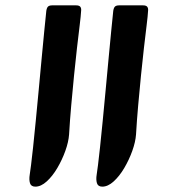

<svg xmlns="http://www.w3.org/2000/svg" viewBox="-20 -659 663 717"><path d="M264 -639Q276 -639 280 -633.5Q284 -628 283 -619Q282 -600 277.5 -564Q273 -528 267.5 -480Q262 -432 256.5 -377Q251 -322 246 -265.5Q241 -209 238 -157Q236 -129 224 -95.5Q212 -62 194 -31.5Q176 -1 154.5 18.5Q133 38 112 38Q96 38 92 25Q88 12 91 -6.5Q94 -25 96 -43Q99 -65 103.5 -108.5Q108 -152 113.5 -207Q119 -262 124.5 -322.5Q130 -383 135.5 -440.5Q141 -498 145.5 -545Q150 -592 153 -619Q155 -631 160 -635Q165 -639 175 -639ZM514 -639Q526 -639 530 -633.5Q534 -628 533 -619Q532 -600 527.5 -564Q523 -528 517.5 -480Q512 -432 506.5 -377Q501 -322 496 -265.5Q491 -209 488 -157Q486 -129 474 -95.5Q462 -62 444 -31.5Q426 -1 404.5 18.5Q383 38 362 38Q346 38 342 25Q338 12 341 -6.5Q344 -25 346 -43Q349 -65 353.5 -108.5Q358 -152 363.5 -207Q369 -262 374.5 -322.5Q380 -383 385.5 -440.5Q391 -498 395.5 -545Q400 -592 403 -619Q405 -631 410 -635Q415 -639 425 -639Z"/></svg>

Font: Alkatra SemiBold
Style: Regular
Weight: 600
Designer: Suman Bhandary
Version: Version 1.100;gftools[0.9.22]